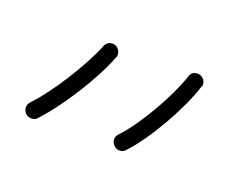

<svg xmlns="http://www.w3.org/2000/svg" viewBox="-40 -569 260 219"><g transform="rotate(20 90.5 -459.5)"><path d="M10 -403C13 -403 16 -404 17 -406C38 -428 66 -472 77 -501C78 -502 78 -504 78 -505C78 -510 74 -515 68 -515C64 -515 60 -512 59 -508C48 -481 22 -440 3 -420C1 -418 0 -416 0 -413C0 -408 4 -403 10 -403ZM117 -403C120 -403 122 -404 124 -406C145 -428 171 -474 180 -503C181 -504 181 -505 181 -506C181 -512 176 -516 171 -516C166 -516 163 -513 162 -509C153 -482 129 -440 110 -420C108 -418 107 -416 107 -413C107 -408 112 -403 117 -403Z"/></g></svg>

Font: Mistral SingleLine Outline
Style: Regular
Weight: 300
Designer: François Chastanet, Élisa Garzelli, Anais Alves, Morgane Autin
Foundry: institut supérieur des arts et du design Toulouse / isdaT
Version: Version 1.000;Glyphs 3.3 (3337)